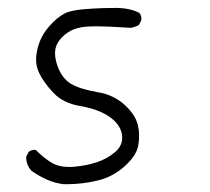

<svg xmlns="http://www.w3.org/2000/svg" viewBox="-20 -536 540 494"><path d="M151.4 -62Q192.4 -62 232.4 -71.8Q275.4 -82.5 307.1 -114.3Q332.5 -139.6 335.9 -162.6Q337.9 -174.3 337.9 -187.3Q337.9 -200.2 335 -212.9Q332 -225.6 325.2 -237.3Q316.4 -251.5 301.3 -265.6Q272.9 -292 231.4 -298.8Q186 -306.6 162.6 -320.3Q138.7 -335 127.4 -367.7Q121.6 -385.3 121.6 -398.4Q121.6 -411.6 126.5 -421.9Q135.7 -440.4 156.2 -453.6Q176.3 -466.3 208 -467.8Q215.3 -468.3 224.6 -468.3Q256.8 -468.3 316.9 -464.4Q327.6 -466.3 337.4 -471.7L343.3 -483.4Q343.8 -485.4 343.8 -486.8Q343.8 -496.6 338.4 -502.9Q313.5 -515.6 278.3 -515.6Q244.6 -515.6 217.8 -513.9Q190.9 -512.2 178.5 -510.3Q166 -508.3 156.2 -505.4Q136.7 -499 116.2 -478.5Q97.2 -459.5 87.4 -440.4Q77.1 -420.4 73.7 -395.5Q72.8 -389.2 72.8 -382.8Q72.8 -365.2 80.6 -348.6Q91.3 -325.2 117.2 -297.4Q142.6 -270.5 186.5 -263.2Q246.1 -252.9 275.4 -224.1Q294.4 -204.6 294.4 -181.6Q294.4 -160.2 275.9 -144.5Q255.4 -127.4 229.5 -118.7Q203.6 -109.9 169.9 -106.9Q163.6 -106.4 157.2 -106.4Q130.9 -106.4 111.8 -117.9Q92.8 -129.4 71.8 -150.4Q70.8 -150.4 67.9 -150.4Q64.9 -150.4 61 -149.2Q57.1 -147.9 53.7 -145L47.4 -132.8Q47.4 -132.3 47.4 -131.8Q47.4 -110.8 61.5 -96.2Q81.1 -82.5 101.1 -73.7Q121.1 -64.9 144 -62Q147.5 -62 151.4 -62Z"/></svg>

Font: Bakudai
Style: ExtraLight
Weight: 200
Version: Version 1.48